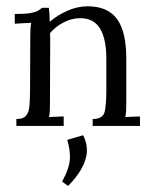

<svg xmlns="http://www.w3.org/2000/svg" viewBox="-20 -408 496 622"><path d="M33 0V-22.4Q56.1 -22.4 65.1 -34.1Q74.1 -45.8 75.5 -66.6Q77 -87.3 77.4 -114L78.1 -285.3Q78.1 -297 78.5 -309.1Q78.8 -321.2 81 -334.1Q67.5 -333.7 54.5 -332.8Q41.4 -331.9 27.9 -331.1V-362.7Q60.9 -362.7 77.9 -365.6Q95 -368.5 102.9 -373.1Q110.7 -377.7 116.2 -382.8H138.2Q139.3 -374.8 140.1 -364Q140.8 -353.1 141.2 -337.4Q165.4 -358.6 198.2 -373.1Q231 -387.6 263.7 -387.6Q328.9 -387.6 359 -346.5Q389.1 -305.5 389.1 -219.3V-79.6Q389.1 -64.5 388.7 -53Q388.3 -41.4 386.1 -28.6Q397.9 -29.3 409.8 -29.9Q421.7 -30.4 433.4 -30.8V0H280.2V-22.4Q314.6 -22.4 319.6 -48Q324.5 -73.7 324.5 -114V-219.3Q324.2 -283.5 303.4 -316.6Q282.7 -349.8 238 -349.1Q211.2 -348.7 185.2 -335Q159.1 -321.2 141.9 -300.3Q142.6 -294.5 142.6 -286.8Q142.6 -279.1 142.6 -271L141.9 -79.6Q141.9 -64.5 141.5 -53Q141.2 -41.4 139 -28.6Q150.7 -29.3 162.6 -29.9Q174.6 -30.4 186.3 -30.8V0ZM200.6 194.4 181.2 180.4Q205.4 135.3 206.5 106Q207.6 76.6 197.7 45.1L249.4 30.1Q261.5 53.5 261.5 78.1Q261.5 106.7 245.1 136.4Q228.8 166.1 200.6 194.4Z"/></svg>

Font: Parastoo
Style: Regular
Weight: 400
Foundry: Saber Rastikerdar (saber.rastikerdar@gmail.com)
Version: Version 3.000